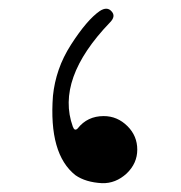

<svg xmlns="http://www.w3.org/2000/svg" viewBox="-20 -422 409 435"><path d="M206 -397Q223 -408 233 -396Q243 -385 229 -371Q106 -243 145 -135Q149 -124 156 -131Q178 -159 215 -159Q246 -159 269 -136Q291 -114 291 -83Q291 -52 267 -29Q242 -6 211 -7Q174 -9 151 -25Q90 -73 100 -205Q103 -235 113 -264Q123 -293 141 -321Q177 -377 206 -397Z"/></svg>

Font: Amiri Quran
Style: Regular
Weight: 400
Designer: Khaled Hosny
Version: Version 0.117